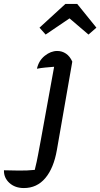

<svg xmlns="http://www.w3.org/2000/svg" viewBox="-148 -748 508 972"><path d="M218 -436 140 11Q124 103 81.5 153.5Q39 204 -27 204Q-72 204 -100.5 178Q-129 152 -128 114Q-94 115 -52 115.5Q-10 116 28 112Q39 68 45 34Q51 0 59 -41L126 -410Q102 -408 80.5 -406Q59 -404 39 -400Q48 -441 78.5 -465.5Q109 -490 142 -490Q166 -490 186 -476.5Q206 -463 218 -436ZM243 -728 340 -608 300 -573 204 -655 83 -573 52 -608 183 -728Z"/></svg>

Font: Piazzolla Medium
Style: Italic
Weight: 500
Italic angle: -11.3°
Designer: Juan Pablo del Peral
Foundry: Huerta Tipografica
Version: Version 1.330